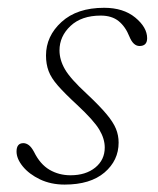

<svg xmlns="http://www.w3.org/2000/svg" viewBox="-20 -478 416 505"><path d="M165.5 -17Q205.5 -17 230.5 -37.2Q255.5 -57.5 255.5 -90Q255.5 -113 241.2 -137Q227 -161 183 -202Q150.5 -232 132.5 -252.5Q114.5 -273 107.8 -291.2Q101 -309.5 101 -332Q101 -383 141.8 -420.2Q182.5 -457.5 254 -457.5Q304.5 -457.5 335.8 -431.8Q367 -406 367 -377.5Q367 -357 347 -357Q330.5 -357 320.5 -381.5Q310 -408 292 -422.5Q274 -437 245 -437Q194.5 -437 165.5 -409.8Q136.5 -382.5 136.5 -345.5Q136.5 -320.5 150.8 -295.8Q165 -271 208.5 -231Q242 -199.5 260 -178Q278 -156.5 285 -139.2Q292 -122 292 -103Q292 -56 254.8 -24.2Q217.5 7.5 150 7.5Q114 7.5 85.2 -6.2Q56.5 -20 40 -40.2Q23.5 -60.5 23.5 -79.5Q23.5 -101.5 41.5 -101.5Q48.5 -101.5 55.5 -96.5Q62.5 -91.5 69.5 -78.5Q85.5 -46 110.2 -31.5Q135 -17 165.5 -17Z"/></svg>

Font: Fraunces 9pt Soft Thin
Style: Italic
Weight: 100
Italic angle: -16°
Version: Version 1.000;[b76b70a41]